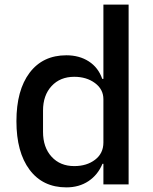

<svg xmlns="http://www.w3.org/2000/svg" viewBox="-20 -797 660 830"><path d="M51 -273Q51 -407 108 -482.5Q165 -558 267 -558Q323 -558 364 -531.5Q405 -505 422 -456H427V-777H536V0H427V-89H423Q403 -41 362.5 -14Q322 13 267 13Q165 13 108 -63Q51 -139 51 -273ZM427 -181V-368Q427 -411 390.5 -438Q354 -465 301 -465Q240 -465 203 -425Q166 -385 166 -319V-227Q166 -160 203 -119.5Q240 -79 301 -79Q355 -79 391 -106.5Q427 -134 427 -181Z"/></svg>

Font: IBM Plex Sans JP Medm
Style: Regular
Weight: 500
Designer: Mike Abbink; Paul van der Laan; Pieter van Rosmalen; Wujin Sim; Yejin Wi; Jinhee Kim; Boomi Park; Yona Kim; Kichan Ma
Foundry: Sandoll Inc.
Version: Version 1.002